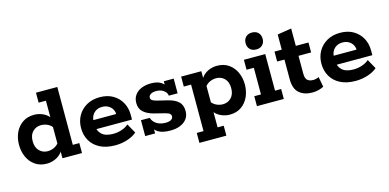

<svg xmlns="http://www.w3.org/2000/svg" viewBox="-72 -1013 3233 1595"><g transform="rotate(-15 1544.5 -215.5)"><path d="M215.6 10Q156.3 10 114.7 -19.2Q73.1 -48.4 51.7 -96.3Q30.4 -144.2 30.4 -200.5Q30.4 -256.9 51.7 -304.3Q73.1 -351.6 114.7 -380.8Q156.3 -410 215.6 -410Q257.4 -410 295.6 -391.2Q333.9 -372.3 356.5 -334.3L341.4 -332V-497.5H278.8V-583H462.3V-85.5H518.4V0H350.5V-74.8L356.5 -65.7Q333.9 -28.4 295.6 -9.2Q257.4 10 215.6 10ZM248.3 -88.1Q274.4 -88.1 300.5 -99.1Q326.5 -110.1 346.7 -135.7L341.4 -89.8V-305.2L346.7 -264.3Q326.5 -290.7 300.5 -301.3Q274.4 -311.9 248.3 -311.9Q206.5 -311.9 177.1 -283Q147.8 -254.1 147.8 -200.5Q147.8 -146.7 177.1 -117.4Q206.5 -88.1 248.3 -88.1Z M804 10Q726.7 10 673.1 -17.5Q619.4 -45 591.9 -93.1Q564.4 -141.2 564.4 -201.3Q564.4 -260.3 590.9 -307.3Q617.4 -354.3 665.9 -382.2Q714.4 -410 779.7 -410Q845.4 -410 892.9 -382.2Q940.4 -354.3 966.1 -307.3Q991.7 -260.3 991.7 -200.8V-160.9H628.9V-239.6H876.6Q876.6 -261.3 865 -281.1Q853.5 -301 831.7 -314Q810 -327.1 778.4 -327.1Q747.1 -327.1 725.2 -313.5Q703.4 -300 691.8 -278.3Q680.2 -256.6 680.2 -232.1V-200.8Q680.2 -147.7 712.6 -117.2Q745.1 -86.6 810.6 -86.6Q849.7 -86.6 884.7 -98.6Q919.6 -110.5 944.1 -131.5L989.7 -50Q958.5 -22.7 908.7 -6.4Q858.9 10 804 10Z M1278.6 10Q1207.4 10 1172.2 -13.1Q1137 -36.2 1125.3 -72.4L1147.2 -79.6V0H1062V-136.5H1137.4Q1144.7 -113.1 1161.7 -96.5Q1178.7 -80 1202.7 -71.4Q1226.8 -62.8 1253.4 -62.8Q1287.5 -62.8 1303.8 -73.8Q1320.1 -84.9 1320.1 -102.3Q1320.1 -114.3 1310 -123.7Q1299.9 -133.2 1268.8 -140.9L1179.4 -163.3Q1124.9 -177.6 1093.1 -206Q1061.3 -234.4 1061.3 -284Q1061.3 -324 1081.8 -352.5Q1102.3 -381 1138.5 -395.9Q1174.8 -410.8 1219.7 -410.8Q1277 -410.8 1308.6 -389.1Q1340.2 -367.5 1350.2 -333.6L1329 -333.4V-400H1414.2V-273.6H1338.8Q1335.3 -294.9 1322 -309.1Q1308.6 -323.3 1289 -330.7Q1269.5 -338 1248.1 -338Q1215.8 -338 1198.6 -326.8Q1181.4 -315.6 1181.4 -298Q1181.4 -283.6 1192.6 -275.3Q1203.8 -267.1 1231.2 -259.9L1320.6 -238.2Q1377.6 -224.7 1408.9 -196.3Q1440.2 -167.8 1440.2 -114.6Q1440.2 -75.3 1419.6 -47.5Q1398.9 -19.7 1362.6 -4.9Q1326.4 10 1278.6 10Z M1478.2 -400H1651.9V-332L1646.7 -334.3Q1669.3 -372.3 1707.6 -391.2Q1746 -410 1787.5 -410Q1847.9 -410 1888.9 -380.8Q1930 -351.6 1951.4 -304.3Q1972.8 -256.9 1972.8 -200.5Q1972.8 -144.2 1951.4 -96.3Q1930 -48.4 1888.9 -19.2Q1847.9 10 1787.5 10Q1746 10 1707.6 -9.2Q1669.3 -28.4 1646.7 -65.7L1661.7 -68V85.5H1714.3V171H1482.5V85.5H1540.8V-314.5H1478.2ZM1754.8 -88.1Q1797.4 -88.1 1826.4 -117.4Q1855.4 -146.7 1855.4 -200.5Q1855.4 -254.1 1826.4 -283Q1797.4 -311.9 1754.8 -311.9Q1728.7 -311.9 1703 -301.3Q1677.4 -290.7 1656.5 -264.3L1661.7 -307.2V-91.9L1656.5 -135.7Q1677.4 -110.1 1703 -99.1Q1728.7 -88.1 1754.8 -88.1Z M2023 0V-85.5H2080.6V-314.5H2018V-400H2201.5V-85.5H2254.1V0ZM2140.9 -456.3Q2106.3 -456.3 2086.7 -476.4Q2067.1 -496.4 2067.1 -528.3Q2067.1 -561 2086.7 -581.3Q2106.3 -601.6 2140.9 -601.6Q2174.8 -601.6 2194.2 -581.3Q2213.7 -561 2213.7 -528.3Q2213.7 -496.4 2194.2 -476.4Q2174.8 -456.3 2140.9 -456.3Z M2498.3 10Q2428.1 10 2386 -26.8Q2343.8 -63.6 2343.8 -144.9V-314.5H2281.2V-400H2343.6V-530.3L2464.5 -549.6V-400H2573.4V-314.5H2464.7V-161.2Q2464.7 -119.3 2482.6 -104.1Q2500.4 -88.9 2531.6 -88.9Q2546.4 -88.9 2558.6 -92.4Q2570.8 -95.9 2580.6 -100.1L2596.9 -13.8Q2580.1 -4 2554 3Q2528 10 2498.3 10Z M2871 10Q2793.7 10 2740.1 -17.5Q2686.4 -45 2658.9 -93.1Q2631.4 -141.2 2631.4 -201.3Q2631.4 -260.3 2657.9 -307.3Q2684.4 -354.3 2732.9 -382.2Q2781.4 -410 2846.7 -410Q2912.4 -410 2959.9 -382.2Q3007.4 -354.3 3033.1 -307.3Q3058.7 -260.3 3058.7 -200.8V-160.9H2695.9V-239.6H2943.6Q2943.6 -261.3 2932 -281.1Q2920.5 -301 2898.7 -314Q2877 -327.1 2845.4 -327.1Q2814.1 -327.1 2792.2 -313.5Q2770.4 -300 2758.8 -278.3Q2747.2 -256.6 2747.2 -232.1V-200.8Q2747.2 -147.7 2779.6 -117.2Q2812.1 -86.6 2877.6 -86.6Q2916.7 -86.6 2951.7 -98.6Q2986.6 -110.5 3011.1 -131.5L3056.7 -50Q3025.5 -22.7 2975.7 -6.4Q2925.9 10 2871 10Z"/></g></svg>

Font: Rokkitt SemiBold
Style: Regular
Weight: 600
Designer: Vernon Adams
Foundry: Vernon Adams
Version: Version 3.103